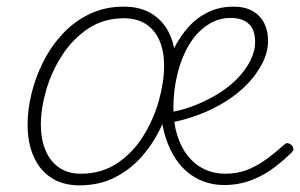

<svg xmlns="http://www.w3.org/2000/svg" viewBox="-20 -539 903 578"><path d="M219 19Q169 19 134 -4Q99 -27 81 -68.5Q63 -110 63 -164Q63 -209 75 -258Q87 -307 110.5 -353.5Q134 -400 169 -437.5Q204 -475 250 -497Q296 -519 353 -519Q403 -519 438 -497Q473 -475 491 -435.5Q509 -396 509 -343Q509 -301 498 -252.5Q487 -204 464.5 -156Q442 -108 407.5 -68.5Q373 -29 326 -5Q279 19 219 19ZM223 -16Q286 -16 333.5 -48Q381 -80 412 -130.5Q443 -181 458.5 -237Q474 -293 474 -341Q474 -384 460.5 -416Q447 -448 420 -466Q393 -484 353 -484Q292 -484 245.5 -453Q199 -422 167 -372.5Q135 -323 119 -267.5Q103 -212 103 -164Q103 -120 117 -86.5Q131 -53 158 -34.5Q185 -16 223 -16ZM654 18Q621 18 592 7Q563 -4 540 -24.5Q517 -45 500.5 -74.5Q484 -104 474.5 -139Q465 -174 465 -213Q465 -263 474.5 -308Q484 -353 503 -391.5Q522 -430 548 -458.5Q574 -487 608 -503Q642 -519 682 -519Q718 -519 741 -505.5Q764 -492 775.5 -469Q787 -446 787 -416Q787 -383 770.5 -350Q754 -317 726 -287.5Q698 -258 660 -234Q622 -210 578 -193.5Q534 -177 489 -169L473 -198Q515 -203 555 -217.5Q595 -232 630.5 -253Q666 -274 692 -300Q718 -326 733 -355Q748 -384 748 -413Q748 -449 729 -467Q710 -485 674 -485Q636 -485 603.5 -463Q571 -441 548.5 -403Q526 -365 514 -316Q502 -267 502 -214Q502 -169 513.5 -132Q525 -95 546 -69Q567 -43 595.5 -29.5Q624 -16 658 -16Q692 -16 721 -26.5Q750 -37 778 -57Q806 -77 835 -103Q841 -109 846.5 -108Q852 -107 857 -103Q861 -99 863 -93Q865 -87 858 -80Q838 -60 808 -36.5Q778 -13 739 2.5Q700 18 654 18Z"/></svg>

Font: Playwrite BE VLG Thin
Style: Regular
Weight: 250
Designer: Veronika Burian, José Scaglione
Foundry: TypeTogether
Version: Version 1.002